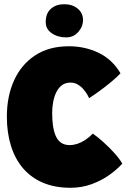

<svg xmlns="http://www.w3.org/2000/svg" viewBox="-20 -882 608 909"><path d="M559 -107.5Q534 -79.5 497 -53.2Q460 -27 413.5 -10Q367 7 313.5 7Q239.5 7 183.2 -17Q127 -41 89 -85.5Q51 -130 31.8 -192Q12.5 -254 12.5 -329.5Q12.5 -427 47 -502.2Q81.5 -577.5 147 -620.2Q212.5 -663 306 -663Q382 -663 446.8 -632Q511.5 -601 550.5 -535Q533.5 -516.5 506 -493.8Q478.5 -471 450.2 -450.5Q422 -430 401.5 -417Q400.5 -421 394 -432.8Q387.5 -444.5 376.2 -458Q365 -471.5 349.2 -481.2Q333.5 -491 314 -491Q290 -491 273.5 -478.8Q257 -466.5 246.8 -445.8Q236.5 -425 231.8 -399.5Q227 -374 227 -347.5Q227 -317.5 230.5 -290Q234 -262.5 242.8 -241Q251.5 -219.5 268 -207.2Q284.5 -195 310 -195Q327.5 -195 346 -201Q364.5 -207 383.2 -219.2Q402 -231.5 419.5 -249.5Q442.5 -233.5 469.8 -209Q497 -184.5 521.2 -157.8Q545.5 -131 559 -107.5ZM283.5 -862Q323 -862 348 -841Q373 -820 373 -788Q373 -756 350.5 -730.5Q328 -705 293.5 -705Q253 -705 224.8 -724.8Q196.5 -744.5 196.5 -777.5Q196.5 -819 221 -840.5Q245.5 -862 283.5 -862Z"/></svg>

Font: Grandstander Thin Black
Style: Regular
Weight: 900
Version: Version 1.200